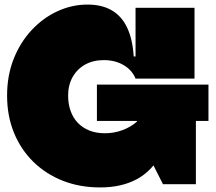

<svg xmlns="http://www.w3.org/2000/svg" viewBox="-20 -806 945 840"><path d="M418 14Q329 14 254.8 -15.2Q180.5 -44.5 125.8 -98.2Q71 -152 41 -225.5Q11 -299 11 -388Q11 -476 40 -548.8Q69 -621.5 118.8 -674.8Q168.5 -728 231.8 -757Q295 -786 363 -786Q425 -786 468.2 -761.2Q511.5 -736.5 535.8 -686Q560 -635.5 565 -559H613L573 -462Q558 -499.5 520.8 -521.2Q483.5 -543 434 -543Q387.5 -543 352.5 -523.5Q317.5 -504 297.8 -469Q278 -434 278 -388Q278 -351.5 288.8 -321Q299.5 -290.5 320.2 -268.8Q341 -247 371 -235Q401 -223 439 -223Q479.5 -223 516.2 -236.8Q553 -250.5 581.2 -275.5Q609.5 -300.5 625 -334L737 -327Q725 -209 685.2 -133.5Q645.5 -58 578.5 -22Q511.5 14 418 14ZM693 0 579 -226V-368H837V0ZM404 -277V-436H892V-277ZM573 -462V-772H831V-462Z"/></svg>

Font: Hepta Slab Black
Style: Regular
Weight: 900
Designer: Michael LaGattuta
Foundry: Michael LaGattuta
Version: Version 1.102